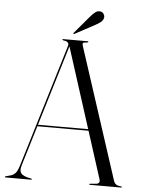

<svg xmlns="http://www.w3.org/2000/svg" viewBox="-58 -896 693 941"><g transform="rotate(5 289.0 -425.5)"><path d="M136.5 -271H405L406 -263.5H134ZM134.5 -2.5Q134.5 -2 133.8 -1Q133 0 131.5 0H4Q3 0 2.2 -1Q1.5 -2 1.5 -2.5Q1.5 -4 2.5 -4.5Q3.5 -5 4.5 -5.5L32 -13Q43 -16.5 52.8 -26.8Q62.5 -37 71 -65.5L253.5 -667.5Q257 -678 252 -684.8Q247 -691.5 230 -693.5Q226.5 -695 225 -695.8Q223.5 -696.5 223.5 -697.5Q223.5 -699 224.5 -699.5Q225.5 -700 227 -700H348.5Q350 -700 350.8 -699.5Q351.5 -699 351.5 -697.5Q351.5 -696.5 350.2 -695.5Q349 -694.5 346 -693.5Q328.5 -693 325.8 -689.5Q323 -686 326 -676L536 -31Q540 -18 549.2 -12Q558.5 -6 573.5 -5.5Q575.5 -5.5 576.2 -4.8Q577 -4 577 -2.5Q577 -2 576.2 -1Q575.5 0 574 0H419.5Q418.5 0 417.5 -1Q416.5 -2 416.5 -2.5Q416.5 -4 418 -4.5Q419.5 -5 420.5 -5.5L451.5 -8Q461.5 -9.5 464.8 -16Q468 -22.5 464.5 -32L258.5 -675.5L266.5 -685L78.5 -65Q73.5 -48.5 75.8 -37.8Q78 -27 86.8 -20.8Q95.5 -14.5 108.5 -10.5L130.5 -5.5Q132.5 -5 133.5 -4.5Q134.5 -4 134.5 -2.5ZM347 -819Q360.5 -835 372.2 -844Q384 -853 395.5 -851Q407.5 -850 413.2 -841.5Q419 -833 418.5 -824Q416.5 -809.5 405.2 -800.5Q394 -791.5 378 -783L280.5 -730.5Q279.5 -730 277.8 -729.5Q276 -729 275 -730.5Q274.5 -731.5 275 -733Q275.5 -734.5 276.5 -735.5Z"/></g></svg>

Font: Fraunces 120pt Light
Style: Regular
Weight: 300
Version: Version 1.000;[b76b70a41]